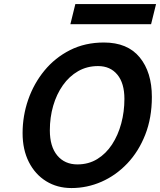

<svg xmlns="http://www.w3.org/2000/svg" viewBox="-20 -931 803 963"><path d="M368.2 -106.4Q424.3 -106.4 468 -133.3Q511.7 -160.2 542 -206.5Q572.3 -252.9 588.1 -311.8Q604 -370.6 604 -435.1Q604 -513.7 568.6 -556.6Q533.2 -599.6 471.7 -599.6Q416.5 -599.6 371.8 -574Q327.1 -548.3 295.4 -503.4Q263.7 -458.5 246.8 -400.4Q230 -342.3 230 -277.3Q230 -195.8 267.3 -151.1Q304.7 -106.4 368.2 -106.4ZM741.7 -444.8Q741.7 -339.8 708.5 -255.4Q675.3 -170.9 618.4 -111.1Q561.5 -51.3 489.3 -19.5Q417 12.2 338.4 12.2Q267.1 12.2 211.7 -22Q156.2 -56.2 124.8 -118.2Q93.3 -180.2 93.3 -263.2Q93.3 -349.6 121.3 -430.7Q149.4 -511.7 202.6 -576.7Q255.9 -641.6 331.3 -679.7Q406.7 -717.8 501 -717.8Q619.6 -717.8 680.7 -643.3Q741.7 -568.8 741.7 -444.8ZM333 -809.6 357.9 -910.6H762.7L737.8 -809.6Z"/></svg>

Font: Andika
Style: Bold Italic
Weight: 700
Italic angle: -14°
Designer: Victor Gaultney, Annie Olsen, Julie Remington, Don Collingsworth, Eric Hays, Becca Hirsbrunner
Foundry: SIL International
Version: Version 6.101